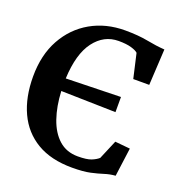

<svg xmlns="http://www.w3.org/2000/svg" viewBox="-136 -867 935 994"><g transform="rotate(20 331.5 -370.0)"><path d="M369 11Q253 11 175 -35.2Q97 -81.5 57.8 -165.8Q18.5 -250 18.5 -364.5Q18.5 -483 66.5 -569.8Q114.5 -656.5 197.5 -703.8Q280.5 -751 386 -751Q458 -751 510.8 -740.8Q563.5 -730.5 609.5 -727.5L598.5 -528.5H510.5L480 -662Q470 -672 443 -680Q416 -688 372.5 -688Q292 -688 239.5 -618.5Q187 -549 181 -412L482.5 -419.5V-336L181.5 -343Q185.5 -260 208 -194.5Q230.5 -129 272.5 -91.5Q314.5 -54 377 -54Q426.5 -54 450.8 -63.8Q475 -73.5 489.5 -86.5L534 -192L617 -184L596 -27Q564 -24.5 535.8 -15.2Q507.5 -6 469.2 2.5Q431 11 369 11Z"/></g></svg>

Font: Merriweather
Style: Bold
Weight: 700
Designer: Eben Sorkin
Foundry: Eben Sorkin
Version: Version 2.100; ttfautohint (v1.7.19-72a1) -l 8 -r 50 -G 200 